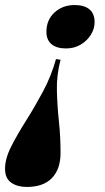

<svg xmlns="http://www.w3.org/2000/svg" viewBox="-68 -553 416 761"><path d="M172 -316Q156 -255 157.5 -194Q159 -133 165.5 -72Q172 -11 172 53Q172 117 138 152.5Q104 188 38 188Q1 188 -23.5 171Q-48 154 -48 116Q-48 76 -24 28.5Q0 -19 34.5 -73.5Q69 -128 102 -189.5Q135 -251 154 -319ZM116 -427Q116 -474 148 -503.5Q180 -533 228 -533Q266 -533 286.5 -516Q307 -499 307 -465Q307 -439 292 -415Q277 -391 251.5 -376Q226 -361 194 -361Q156 -361 136 -378Q116 -395 116 -427Z"/></svg>

Font: Playfair Display Black
Style: Italic
Weight: 900
Italic angle: -14°
Designer: Claus Eggers Sørensen
Foundry: Claus Eggers Sørensen
Version: Version 1.203